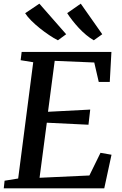

<svg xmlns="http://www.w3.org/2000/svg" viewBox="-22 -1026 665 1046"><path d="M-1.5 0 3 -41.5 77 -53.5 159 -687 90.5 -698 96 -743H585L576 -579.5H516L491.5 -685.5L276 -694.5L239.5 -417L469.5 -429L460 -346.5L233 -357.5L193.5 -57.5L465 -70L525.5 -193.5L585.5 -183L546 0ZM535 -839.5 489 -806.5Q468 -818.5 447 -836Q426 -853.5 407.2 -873.8Q388.5 -894 372.2 -914.8Q356 -935.5 344 -954.5L418 -1006ZM338.5 -839.5 293.5 -806.5Q271.5 -817.5 245.8 -834.8Q220 -852 194.5 -872.5Q169 -893 148 -914Q127 -935 115 -954L192.5 -1006Z"/></svg>

Font: Merriweather 20pt Medium
Style: Italic
Weight: 500
Italic angle: -7.8°
Version: Version 2.101